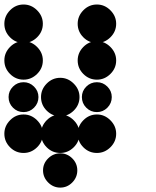

<svg xmlns="http://www.w3.org/2000/svg" viewBox="-24 -858 711 873"><path d="M195 -137.9Q218.3 -160.8 250 -160.8Q281.7 -160.8 304.6 -137.9Q327.5 -115 327.5 -83.3Q327.5 -51.7 304.6 -28.3Q281.7 -5 250 -5Q218.3 -5 195 -28.3Q171.7 -51.7 171.7 -83.3Q171.7 -115 195 -137.9ZM416.7 -337.5Q451.7 -337.5 477.9 -311.2Q504.2 -285 504.2 -250Q504.2 -214.2 477.9 -188.3Q451.7 -162.5 416.7 -162.5Q380.8 -162.5 355 -188.3Q329.2 -214.2 329.2 -250Q329.2 -285 355 -311.2Q380.8 -337.5 416.7 -337.5ZM250 -337.5Q285 -337.5 311.2 -311.2Q337.5 -285 337.5 -250Q337.5 -214.2 311.2 -188.3Q285 -162.5 250 -162.5Q214.2 -162.5 188.3 -188.3Q162.5 -214.2 162.5 -250Q162.5 -285 188.3 -311.2Q214.2 -337.5 250 -337.5ZM83.3 -337.5Q118.3 -337.5 144.6 -311.2Q170.8 -285 170.8 -250Q170.8 -214.2 144.6 -188.3Q118.3 -162.5 83.3 -162.5Q47.5 -162.5 21.7 -188.3Q-4.2 -214.2 -4.2 -250Q-4.2 -285 21.7 -311.2Q47.5 -337.5 83.3 -337.5ZM416.7 -484.2Q444.2 -484.2 464.2 -464.2Q484.2 -444.2 484.2 -416.7Q484.2 -388.3 464.2 -368.3Q444.2 -348.3 416.7 -348.3Q388.3 -348.3 368.3 -368.3Q348.3 -388.3 348.3 -416.7Q348.3 -444.2 368.3 -464.2Q388.3 -484.2 416.7 -484.2ZM250 -504.2Q285 -504.2 311.2 -477.9Q337.5 -451.7 337.5 -416.7Q337.5 -380.8 311.2 -355Q285 -329.2 250 -329.2Q214.2 -329.2 188.3 -355Q162.5 -380.8 162.5 -416.7Q162.5 -451.7 188.3 -477.9Q214.2 -504.2 250 -504.2ZM83.3 -484.2Q110.8 -484.2 130.8 -464.2Q150.8 -444.2 150.8 -416.7Q150.8 -388.3 130.8 -368.3Q110.8 -348.3 83.3 -348.3Q55 -348.3 35 -368.3Q15 -388.3 15 -416.7Q15 -444.2 35 -464.2Q55 -484.2 83.3 -484.2ZM416.7 -670.8Q451.7 -670.8 477.9 -644.6Q504.2 -618.3 504.2 -583.3Q504.2 -547.5 477.9 -521.7Q451.7 -495.8 416.7 -495.8Q380.8 -495.8 355 -521.7Q329.2 -547.5 329.2 -583.3Q329.2 -618.3 355 -644.6Q380.8 -670.8 416.7 -670.8ZM83.3 -670.8Q118.3 -670.8 144.6 -644.6Q170.8 -618.3 170.8 -583.3Q170.8 -547.5 144.6 -521.7Q118.3 -495.8 83.3 -495.8Q47.5 -495.8 21.7 -521.7Q-4.2 -547.5 -4.2 -583.3Q-4.2 -618.3 21.7 -644.6Q47.5 -670.8 83.3 -670.8ZM416.7 -837.5Q451.7 -837.5 477.9 -811.3Q504.2 -785 504.2 -750Q504.2 -714.2 477.9 -688.3Q451.7 -662.5 416.7 -662.5Q380.8 -662.5 355 -688.3Q329.2 -714.2 329.2 -750Q329.2 -785 355 -811.3Q380.8 -837.5 416.7 -837.5ZM83.3 -837.5Q118.3 -837.5 144.6 -811.3Q170.8 -785 170.8 -750Q170.8 -714.2 144.6 -688.3Q118.3 -662.5 83.3 -662.5Q47.5 -662.5 21.7 -688.3Q-4.2 -714.2 -4.2 -750Q-4.2 -785 21.7 -811.3Q47.5 -837.5 83.3 -837.5Z"/></svg>

Font: 0xA000-Dots-Mono
Style: Dots-Mono
Weight: 400
Version: Version 0.1